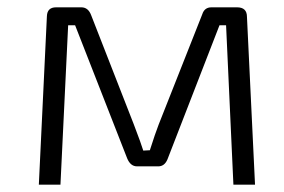

<svg xmlns="http://www.w3.org/2000/svg" viewBox="-20 -504 774 524"><path d="M627 -484Q654 -484 654 -458L676 0H617L597 -435H579L437 -69Q429 -50 412 -50H354Q336 -50 327 -72L185 -435H166L145 0H86L108 -460Q109 -484 133 -484H202Q221 -484 229 -462L345 -165Q366 -110 371 -93L389 -94Q404 -141 413 -164L532 -465Q538 -484 557 -484Z"/></svg>

Font: Taylor Sans Light
Style: Regular
Weight: 300
Italic angle: -8°
Designer: Natanael Gama
Version: Version 1.001 September 8, 2015